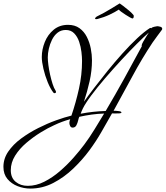

<svg xmlns="http://www.w3.org/2000/svg" viewBox="-190 -775 967 1121"><path d="M-13 326Q-51 326 -87 312Q-123 298 -146.5 270Q-170 242 -170 199Q-170 151 -141.5 109.5Q-113 68 -67 34Q-21 0 32.5 -27Q86 -54 137.5 -72.5Q189 -91 227 -100Q253 -176 271 -257Q289 -338 289 -419Q289 -441 285.5 -471.5Q282 -502 272 -531.5Q262 -561 243 -580.5Q224 -600 194 -600Q166 -600 146 -584Q126 -568 113.5 -542.5Q101 -517 95 -490Q89 -463 89 -440Q89 -422 92.5 -395Q96 -368 102.5 -339Q109 -310 117 -285Q125 -260 135 -245Q137 -241 137 -239Q137 -231 128 -231Q125 -231 122 -234Q104 -257 88.5 -295Q73 -333 63.5 -373.5Q54 -414 54 -442Q54 -486 71.5 -529.5Q89 -573 123.5 -601.5Q158 -630 207 -630Q247 -630 274 -610.5Q301 -591 317 -559.5Q333 -528 340 -492Q347 -456 347 -423Q347 -362 333 -300Q319 -238 300 -181Q324 -215 360 -262Q396 -309 438 -361Q480 -413 524.5 -462.5Q569 -512 610.5 -551Q652 -590 685 -611L689 -612Q692 -612 694 -610Q695 -615 709.5 -618.5Q724 -622 728 -622Q734 -622 745.5 -619Q757 -616 757 -607Q757 -603 756 -602Q742 -583 728.5 -565Q715 -547 701 -527Q638 -432 583.5 -330.5Q529 -229 473 -128H487Q492 -128 505.5 -126Q519 -124 519 -118Q519 -114 506.5 -113Q494 -112 480.5 -112.5Q467 -113 464 -113Q433 -58 401 -2.5Q369 53 331 104Q292 157 238.5 208.5Q185 260 121.5 293Q58 326 -13 326ZM281 -111Q317 -118 353.5 -122Q390 -126 427 -127Q482 -220 534.5 -315Q587 -410 638 -505Q637 -506 637 -509Q637 -516 646 -531.5Q655 -547 665 -563Q675 -579 679 -585Q651 -561 608.5 -518.5Q566 -476 518 -424Q470 -372 424 -318.5Q378 -265 343 -218Q308 -171 293 -140Q289 -133 286.5 -125.5Q284 -118 281 -111ZM-28 310Q21 310 68.5 286Q116 262 159.5 224.5Q203 187 239.5 145.5Q276 104 302 69Q334 26 362 -20Q390 -66 418 -112Q381 -111 345 -106Q309 -101 273 -93Q270 -88 266.5 -72.5Q263 -57 256 -43.5Q249 -30 234 -30Q224 -30 219.5 -39.5Q215 -49 215 -57Q215 -67 220 -79Q172 -66 126 -44Q90 -28 47 -1.5Q4 25 -36 59Q-76 93 -101.5 133.5Q-127 174 -127 219Q-127 263 -98.5 286.5Q-70 310 -28 310ZM371 -663Q365 -663 365 -667Q365 -671 374 -678Q393 -687 417.5 -700.5Q442 -714 465.5 -728.5Q489 -743 505 -753L509 -755Q514 -752 529 -740.5Q544 -729 561 -715Q578 -701 587 -690Q591 -686 591 -682Q591 -672 588 -669.5Q585 -667 582 -667Q580 -667 568.5 -673.5Q557 -680 543 -689Q529 -698 517.5 -706.5Q506 -715 504 -719Q481 -704 449 -689Q417 -674 379 -664Q376 -663 371 -663Z"/></svg>

Font: Bonheur Royale
Style: Regular
Weight: 400
Designer: Robert E. Leuschke
Foundry: Robert E. Leuschke
Version: Version 1.010; ttfautohint (v1.8.3)